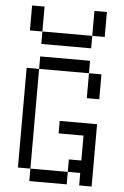

<svg xmlns="http://www.w3.org/2000/svg" viewBox="-59 -917 618 959"><g transform="rotate(5 250.0 -437.5)"><path d="M125 -62.5V0H312.5V-62.5ZM125 -62.5Q125 -62.5 125 -562.5H62.5Q62.5 -562.5 62.5 -62.5ZM375 -62.5V0H437.5V-312.5H250V-250H375Q375 -250 375 -125H312.5V-62.5ZM375 -562.5Q375 -562.5 375 -437.5H437.5Q437.5 -437.5 437.5 -562.5ZM125 -562.5H375V-625H125ZM125 -750V-687.5H375V-750ZM125 -750Q125 -750 125 -875H62.5Q62.5 -875 62.5 -750ZM375 -750H437.5Q437.5 -750 437.5 -875H375Q375 -875 375 -750Z"/></g></svg>

Font: Unifont
Style: Regular
Weight: 500
Version: Version 15.1.04